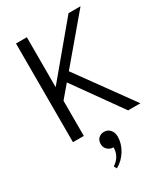

<svg xmlns="http://www.w3.org/2000/svg" viewBox="-228 -782 1001 1149"><g transform="rotate(-30 272.5 -207.5)"><path d="M270 -380 545 0H460L226 -328L154 -243V0H79V-682H154V-337L442 -682H525ZM271 39Q296 39 312 57.5Q328 76 328 104Q328 153 300 198.5Q272 244 228 267L218 248Q274 211 274 148Q250 148 233.5 132.5Q217 117 217 93Q217 68 232 53.5Q247 39 271 39Z"/></g></svg>

Font: Didact Gothic
Style: Regular
Weight: 400
Designer: Daniel Johnson
Foundry: Daniel Johnson
Version: Version 2.101;PS 002.101;hotconv 1.0.88;makeotf.lib2.5.64775